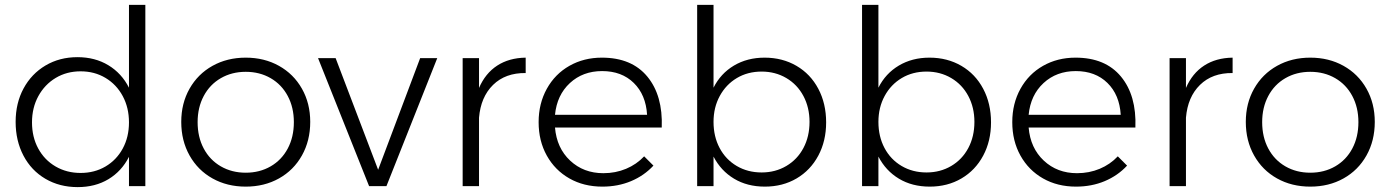

<svg xmlns="http://www.w3.org/2000/svg" viewBox="-20 -762 5692 786"><path d="M575 -742V0H508V-120Q478 -61 424 -28.5Q370 4 298 4Q224 4 166 -30Q108 -64 76 -125Q44 -186 44 -263Q44 -340 76.5 -400Q109 -460 166.5 -494Q224 -528 297 -528Q369 -528 423.5 -495Q478 -462 508 -403V-742ZM508 -261Q508 -321 482.5 -368.5Q457 -416 412 -443Q367 -470 310 -470Q253 -470 208 -443Q163 -416 137 -368.5Q111 -321 111 -261Q111 -201 136.5 -154Q162 -107 207.5 -80.5Q253 -54 310 -54Q367 -54 412 -80.5Q457 -107 482.5 -154Q508 -201 508 -261Z M1250 -263Q1250 -186 1216 -125.5Q1182 -65 1122 -31.5Q1062 2 986 2Q910 2 850 -31.5Q790 -65 756 -125.5Q722 -186 722 -263Q722 -339 756 -399Q790 -459 850 -492.5Q910 -526 986 -526Q1062 -526 1122 -492.5Q1182 -459 1216 -399Q1250 -339 1250 -263ZM789 -262Q789 -201 814 -154Q839 -107 884 -81Q929 -55 986 -55Q1043 -55 1088 -81Q1133 -107 1158 -154Q1183 -201 1183 -262Q1183 -322 1158 -369Q1133 -416 1088 -442Q1043 -468 986 -468Q929 -468 884 -442Q839 -416 814 -369Q789 -322 789 -262Z M1282 -524H1354L1528 -67L1700 -524H1770L1562 0H1491Z M2132 -526V-463Q2049 -464 1998.5 -414.5Q1948 -365 1941 -280V0H1874V-524H1941V-402Q1967 -462 2015.5 -493.5Q2064 -525 2132 -526Z M2689 -240H2252Q2259 -156 2314 -104.5Q2369 -53 2450 -53Q2500 -53 2543 -71Q2586 -89 2617 -122L2655 -84Q2617 -43 2563.5 -20.5Q2510 2 2446 2Q2370 2 2311 -31.5Q2252 -65 2218.5 -125Q2185 -185 2185 -262Q2185 -338 2218.5 -398.5Q2252 -459 2311 -492.5Q2370 -526 2444 -526Q2566 -526 2630 -448.5Q2694 -371 2689 -240ZM2629 -292Q2624 -374 2574.5 -422.5Q2525 -471 2445 -471Q2366 -471 2313 -422Q2260 -373 2252 -292Z M3362 -261Q3362 -185 3330 -125Q3298 -65 3241 -31.5Q3184 2 3111 2Q3039 2 2985 -30.5Q2931 -63 2901 -121V0H2834V-742H2901V-403Q2930 -461 2984.5 -493.5Q3039 -526 3110 -526Q3183 -526 3240.5 -492.5Q3298 -459 3330 -398.5Q3362 -338 3362 -261ZM3294 -263Q3294 -322 3269 -369Q3244 -416 3199 -442.5Q3154 -469 3098 -469Q3041 -469 2996.5 -442.5Q2952 -416 2926.5 -369Q2901 -322 2901 -263Q2901 -203 2926 -156Q2951 -109 2996 -82.5Q3041 -56 3098 -56Q3154 -56 3199 -82.5Q3244 -109 3269 -156Q3294 -203 3294 -263Z M4037 -261Q4037 -185 4005 -125Q3973 -65 3916 -31.5Q3859 2 3786 2Q3714 2 3660 -30.5Q3606 -63 3576 -121V0H3509V-742H3576V-403Q3605 -461 3659.5 -493.5Q3714 -526 3785 -526Q3858 -526 3915.5 -492.5Q3973 -459 4005 -398.5Q4037 -338 4037 -261ZM3969 -263Q3969 -322 3944 -369Q3919 -416 3874 -442.5Q3829 -469 3773 -469Q3716 -469 3671.5 -442.5Q3627 -416 3601.5 -369Q3576 -322 3576 -263Q3576 -203 3601 -156Q3626 -109 3671 -82.5Q3716 -56 3773 -56Q3829 -56 3874 -82.5Q3919 -109 3944 -156Q3969 -203 3969 -263Z M4628 -240H4191Q4198 -156 4253 -104.5Q4308 -53 4389 -53Q4439 -53 4482 -71Q4525 -89 4556 -122L4594 -84Q4556 -43 4502.5 -20.5Q4449 2 4385 2Q4309 2 4250 -31.5Q4191 -65 4157.5 -125Q4124 -185 4124 -262Q4124 -338 4157.5 -398.5Q4191 -459 4250 -492.5Q4309 -526 4383 -526Q4505 -526 4569 -448.5Q4633 -371 4628 -240ZM4568 -292Q4563 -374 4513.5 -422.5Q4464 -471 4384 -471Q4305 -471 4252 -422Q4199 -373 4191 -292Z M5026 -526V-463Q4943 -464 4892.5 -414.5Q4842 -365 4835 -280V0H4768V-524H4835V-402Q4861 -462 4909.5 -493.5Q4958 -525 5026 -526Z M5608 -263Q5608 -186 5574 -125.5Q5540 -65 5480 -31.5Q5420 2 5344 2Q5268 2 5208 -31.5Q5148 -65 5114 -125.5Q5080 -186 5080 -263Q5080 -339 5114 -399Q5148 -459 5208 -492.5Q5268 -526 5344 -526Q5420 -526 5480 -492.5Q5540 -459 5574 -399Q5608 -339 5608 -263ZM5147 -262Q5147 -201 5172 -154Q5197 -107 5242 -81Q5287 -55 5344 -55Q5401 -55 5446 -81Q5491 -107 5516 -154Q5541 -201 5541 -262Q5541 -322 5516 -369Q5491 -416 5446 -442Q5401 -468 5344 -468Q5287 -468 5242 -442Q5197 -416 5172 -369Q5147 -322 5147 -262Z"/></svg>

Font: TypoPRO Montserrat
Style: Regular
Weight: 300
Designer: Julieta Ulanovsky
Foundry: Julieta Ulanovsky
Version: Version 6.001